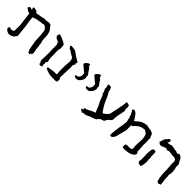

<svg xmlns="http://www.w3.org/2000/svg" viewBox="277 -2013 3394 3394"><g transform="rotate(45 1974.5 -315.5)"><path d="M114.3 1Q77.1 1 35.2 -33.7L16.6 -65.4L27.3 -88.9Q38.1 -95.2 52.2 -99.1Q70.8 -85.4 80.6 -85.4Q90.3 -85.4 100.1 -87.9Q101.1 -88.9 103 -88.9Q117.2 -93.3 120.6 -99.1Q128.9 -101.1 138.7 -106.9Q138.7 -193.4 140.1 -213.9Q141.1 -224.6 141.1 -234.9Q141.1 -253.9 138.2 -272.9L128.9 -342.8L107.4 -516.6Q96.2 -520 89.4 -520L82.5 -519.5Q75.2 -519.5 63.5 -528.1Q51.8 -536.6 39.6 -545.2Q27.3 -553.7 15.6 -562Q13.7 -563 11.2 -572.3L29.8 -587.4Q27.8 -594.2 26.9 -595Q25.9 -595.7 25.9 -596.7Q25.9 -597.7 28.3 -599.1Q33.2 -603 46.4 -603Q57.6 -603 65.4 -598.6Q75.7 -591.8 82.5 -591.8Q87.4 -591.8 92.3 -594.7L92.8 -600.6Q92.8 -609.9 87.6 -616.7Q82.5 -623.5 81.5 -637.7Q93.8 -647.9 106.4 -647.9Q115.7 -647.9 125.5 -642.1Q136.7 -638.2 149.4 -638.2Q159.2 -638.2 166 -636Q172.9 -633.8 177.2 -621.1Q183.6 -605 197.3 -605Q200.7 -605 204.6 -606.4Q233.9 -612.8 262.7 -616.7Q302.2 -620.6 340.8 -632.3Q357.4 -636.7 374 -636.7Q380.4 -636.7 396.5 -635.3Q417.5 -635.3 438.5 -640.1Q455.6 -645.5 472.2 -645.5Q492.2 -645.5 511.7 -637.7L512.7 -636.7Q521.5 -631.8 522.9 -627.9Q532.7 -605.5 548.8 -591.8Q567.9 -575.2 585 -538.6Q606.4 -475.1 606.4 -440.4Q605.5 -413.6 605.5 -388.7Q605.5 -351.1 620.1 -310.1Q629.4 -281.7 629.4 -252.4V-247.1Q630.4 -238.3 631.8 -236.6Q633.3 -234.9 634.8 -224.1Q635.7 -164.1 653.3 -100.1Q654.3 -89.8 654.3 -79.1Q654.3 -65.4 652.8 -52.5Q651.4 -39.6 650.9 -26.9L636.7 -40Q631.8 -36.1 629.6 -31.5Q627.4 -26.9 626 -20Q624.5 -13.2 620.6 -6.3L611.3 -6.8Q595.2 -11.7 587.4 -11.7Q585 -11.7 583 -11.2L577.6 -28.8Q576.2 -38.1 571.8 -43.5Q555.2 -62 555.2 -91.8Q548.3 -135.3 542 -168Q526.9 -239.3 526.9 -265.6Q526.4 -378.9 511.2 -480.5Q509.3 -494.1 503.2 -500.7Q497.1 -507.3 494.6 -517.6Q487.3 -523.4 481 -529.8Q451.7 -559.1 434.6 -559.1Q428.7 -559.1 421.9 -556.6Q406.2 -549.3 389.2 -549.3L378.9 -549.8Q357.4 -546.4 336.4 -542Q307.1 -535.2 277.8 -532.7Q269 -531.7 236.3 -519.5Q212.9 -509.8 199.2 -507.3Q197.8 -503.4 197.8 -495.1Q197.8 -483.4 200.2 -458.5Q201.2 -435.1 203.6 -427.2Q219.2 -334 222.7 -308.6Q228.5 -268.1 239.7 -132.8L246.1 -82L223.6 -65.9L210.9 -33.7L209.5 -32.7Q192.9 -28.3 176.8 -18.1Q148.4 1 114.3 1Z M901.9 1Q863.8 1 863.5 -21Q863.3 -43 851.1 -56.6Q840.8 -70.3 840.8 -90.8Q840.8 -101.6 843.8 -130.9Q846.7 -156.7 846.7 -182.6Q846.7 -209.5 844.7 -219.2V-227.1Q848.1 -242.7 848.1 -257.3Q848.1 -265.6 846.7 -274.9Q845.7 -286.1 845.7 -297.9Q845.7 -314.9 844.7 -331.1Q843.8 -343.3 843.8 -367.2Q843.8 -424.3 842.8 -467.8Q821.3 -532.7 768.1 -537.1Q762.7 -545.9 754.4 -551.8Q748.5 -558.6 746.6 -559.6Q731.9 -573.2 731.9 -580.6L728.5 -585Q731.4 -588.4 735.1 -590.8Q738.8 -593.3 738.8 -606Q738.3 -612.3 738.3 -619.1L738.8 -634.3Q753.9 -625 757.8 -625Q760.3 -625 762.7 -626.5Q766.6 -629.9 771 -629.9Q789.1 -627.4 805.7 -618.2Q815.9 -611.8 836.4 -605Q895 -584 930.7 -548.3L938 -464.4Q926.3 -430.7 926.3 -416.5Q926.3 -409.7 925.5 -403.6Q924.8 -397.5 924.8 -385.7Q928.7 -346.2 928.7 -306.2Q927.7 -279.8 927.7 -258.3Q927.7 -203.6 934.1 -184.1Q944.3 -148.9 944.3 -141.6Q944.3 -130.4 934.6 -124.5Q922.4 -117.2 922.4 -111.8Q922.4 -104.5 928.2 -85Q922.9 -72.8 922.9 -60.5Q922.9 -47.4 933.1 -14.2L927.7 -10.3Q915.5 -0.5 901.9 1ZM835.4 -513.2 840.8 -513.7Q835.4 -524.4 833 -525.9Q830.6 -527.3 826.2 -528.3Q830.6 -514.6 832.5 -513.9Q834.5 -513.2 835.4 -513.2Z M1265.6 2.4 1252 1.5Q1241.2 0.5 1229.5 0.5L1214.4 1L1188.5 1.5Q1095.7 0 1016.1 -43.5Q1011.2 -46.4 1005.4 -55.7Q1019.5 -80.1 1047.4 -80.1L1051.8 -79.6Q1065.9 -79.6 1096.7 -86.9Q1131.3 -94.2 1166.5 -94.2Q1184.1 -94.2 1202.1 -92.3Q1204.1 -92.3 1206.3 -93Q1208.5 -93.8 1209.5 -95Q1210.4 -96.2 1211.7 -98.4Q1212.9 -100.6 1212.9 -104Q1207 -173.8 1207 -244.1Q1207 -344.7 1215.3 -395.5Q1216.3 -406.2 1216.3 -416.5Q1216.3 -447.3 1205.6 -477.1L1205.1 -479Q1199.2 -496.1 1181.6 -504.9Q1120.1 -537.6 1117.2 -540.5L1105.5 -552.7Q1100.1 -560.1 1094.2 -561.8Q1088.4 -563.5 1078.6 -566.4Q1051.3 -573.2 1039.6 -595.2L1025.9 -621.6Q1033.7 -636.7 1044.9 -636.7Q1048.3 -636.7 1052.7 -635.3Q1069.3 -631.8 1091.8 -631.8Q1130.9 -630.4 1149.9 -618.2Q1172.9 -605.5 1190.9 -589.8Q1218.8 -565.4 1265.1 -540.5Q1307.6 -517.6 1319.3 -505.4Q1319.3 -504.9 1319.8 -504.9Q1326.2 -498.5 1326.2 -494.1Q1326.2 -485.8 1314 -475.6L1310.5 -472.2Q1312.5 -464.8 1316.2 -458Q1319.8 -451.2 1319.8 -445.3Q1319.3 -439 1314.5 -435.1Q1298.3 -423.3 1298.3 -401.9L1299.3 -392.1Q1301.8 -369.6 1301.8 -344.2Q1301.8 -315.4 1298.8 -281.7Q1295.9 -248 1295.9 -220.7Q1295.9 -144 1292 -116.7L1290.5 -103.5Q1290.5 -101.1 1290.8 -100.8Q1291 -100.6 1292 -100.6Q1312 -83.5 1312 -61L1311 -51.8Q1308.6 -31.7 1308.6 -8.3Q1287.6 2.4 1265.6 2.4Z M1506.3 -283.7Q1492.2 -283.7 1484.9 -285.6Q1474.1 -288.6 1464.8 -295.9Q1459 -300.8 1459 -309.1V-311Q1459 -314.9 1457 -319.3Q1464.4 -327.6 1477.1 -327.6L1483.9 -327.1Q1519 -327.1 1538.1 -377.9Q1544.9 -395 1544.9 -413.1Q1544.9 -426.3 1541 -440.4Q1540 -444.8 1539.1 -450.7L1538.1 -456.1Q1503.9 -479 1475.1 -507.8Q1460 -520.5 1443.8 -531.7Q1419.9 -548.8 1414.1 -574.2Q1414.1 -577.6 1421.9 -585.4Q1465.8 -637.2 1493.7 -637.2Q1502.9 -637.2 1514.2 -629.9Q1518.6 -627.9 1518.6 -624.5Q1518.6 -622.1 1509.8 -611.8L1505.9 -607.4Q1507.3 -606 1508.1 -604.2Q1508.8 -602.5 1510.3 -602.1Q1547.4 -579.6 1564 -544.4Q1584.5 -509.8 1611.3 -478.5Q1617.7 -471.7 1617.7 -466.3Q1617.7 -463.4 1613.3 -458Q1612.3 -455.6 1612.3 -451.7Q1612.3 -446.8 1613.3 -444.3Q1620.1 -426.3 1620.1 -408.2Q1620.1 -387.7 1608.9 -361.8Q1599.1 -336.4 1577.6 -315.9Q1574.2 -313.5 1571.3 -309.1Q1558.6 -291 1541 -287.4Q1523.4 -283.7 1506.3 -283.7Z M1780.3 -283.7Q1766.1 -283.7 1758.8 -285.6Q1748 -288.6 1738.8 -295.9Q1732.9 -300.8 1732.9 -309.1V-311Q1732.9 -314.9 1731 -319.3Q1738.3 -327.6 1751 -327.6L1757.8 -327.1Q1793 -327.1 1812 -377.9Q1818.8 -395 1818.8 -413.1Q1818.8 -426.3 1814.9 -440.4Q1814 -444.8 1813 -450.7L1812 -456.1Q1777.8 -479 1749 -507.8Q1733.9 -520.5 1717.8 -531.7Q1693.8 -548.8 1688 -574.2Q1688 -577.6 1695.8 -585.4Q1739.7 -637.2 1767.6 -637.2Q1776.9 -637.2 1788.1 -629.9Q1792.5 -627.9 1792.5 -624.5Q1792.5 -622.1 1783.7 -611.8L1779.8 -607.4Q1781.2 -606 1782 -604.2Q1782.7 -602.5 1784.2 -602.1Q1821.3 -579.6 1837.9 -544.4Q1858.4 -509.8 1885.3 -478.5Q1891.6 -471.7 1891.6 -466.3Q1891.6 -463.4 1887.2 -458Q1886.2 -455.6 1886.2 -451.7Q1886.2 -446.8 1887.2 -444.3Q1894 -426.3 1894 -408.2Q1894 -387.7 1882.8 -361.8Q1873 -336.4 1851.6 -315.9Q1848.1 -313.5 1845.2 -309.1Q1832.5 -291 1814.9 -287.4Q1797.4 -283.7 1780.3 -283.7Z M1998 69.8 1990.7 62.5Q1977.1 46.4 1953.1 35.6L1942.4 29.8Q1965.3 17.6 1987.3 4.9L1978 -19.5Q1980 -20.5 1981.2 -22.2Q1982.4 -23.9 1985.4 -23.9Q2038.6 -31.2 2084 -62Q2097.2 -70.3 2115.2 -77.6Q2145.5 -89.8 2157.7 -94.2Q2169.9 -98.6 2173.6 -100.6Q2177.2 -102.5 2177.2 -104.5L2176.8 -106.9Q2168 -117.2 2146.5 -176.3Q2132.8 -215.3 2121.6 -234.9Q2086.9 -293.5 2046.9 -405.3Q2043 -414.1 2022 -439.5Q2025.9 -444.3 2025.9 -448.7Q2025.9 -450.7 2007.8 -492.7L1992.2 -530.3Q1997.1 -543 1997.1 -550.3Q1997.1 -561 1988.5 -580.6Q1980 -600.1 1980 -605Q1980 -619.1 2013.7 -619.1Q2043 -619.1 2047.6 -613.5Q2052.2 -607.9 2054 -603.5Q2055.7 -599.1 2058.6 -595.7Q2074.2 -568.8 2074.2 -553.2V-549.3Q2074.2 -529.8 2093.3 -503.4Q2119.1 -464.4 2147.5 -393.1Q2182.6 -302.7 2245.1 -216.3Q2255.4 -196.8 2276.4 -183.1Q2296.4 -194.8 2322.5 -216.3Q2348.6 -237.8 2362.3 -255.4Q2377.9 -282.2 2377.9 -306.6Q2385.3 -342.8 2396 -390.1Q2432.6 -549.3 2432.6 -612.3V-618.7Q2432.6 -620.6 2435.5 -623.5H2439.5Q2470.2 -623.5 2501.5 -609.4Q2511.7 -585.4 2511.7 -560.1Q2511.7 -545.9 2508.8 -531.2Q2506.8 -526.9 2506.8 -522.5Q2506.8 -513.7 2513.4 -506.1Q2520 -498.5 2520 -487.3Q2520 -473.6 2505.9 -409.7Q2483.9 -319.8 2483.9 -280.3L2484.9 -257.3Q2484.9 -249.5 2483.4 -237.1Q2481.9 -224.6 2470.2 -211.9Q2468.3 -209 2466.1 -204.3Q2463.9 -199.7 2459 -196.8Q2406.2 -165.5 2387.7 -106Q2385.3 -104 2368.7 -99.1Q2305.7 -88.4 2272.5 -32.2Q2267.1 -23.9 2257.8 -20.5Q2218.8 -2 2191.2 4.6Q2163.6 11.2 2122.6 31.7L2084 49.3H2082.5Q2073.7 54.2 2066.9 54.7L2062 54.2Q2055.2 52.2 2048.8 52.2Q2040.5 52.2 2031 55.2Q2021.5 58.1 1998 69.8Z M2836.4 -427.2 2832.5 -423.8 2844.7 -436ZM2836.4 -427.2Q2825.7 -416 2808.6 -396L2779.3 -388.7Q2781.2 -337.4 2781.2 -274.4Q2780.8 -270 2780.8 -265.4Q2780.8 -260.7 2779.3 -255.9Q2762.7 -208 2752.9 -158.2Q2743.7 -115.7 2731 -74.7Q2715.8 -25.9 2688.5 -7.8L2685.5 -5.4Q2673.3 4.4 2660.6 4.4Q2650.9 4.4 2641.1 -1Q2637.7 -8.8 2637.7 -17.1Q2637.7 -21.5 2638.7 -26.9Q2639.6 -32.2 2639.6 -37.6L2639.2 -53.2Q2639.2 -68.4 2641.1 -83.5Q2651.9 -189.5 2656.2 -205.1Q2675.3 -285.6 2680.7 -368.2Q2681.2 -372.1 2681.2 -376.5Q2681.2 -393.6 2675.3 -404.8Q2666.5 -424.3 2666.5 -434.1Q2666.5 -439.9 2668.5 -446.8V-447.8Q2668.5 -452.1 2664.6 -458.5Q2650.9 -481 2646 -506.8Q2636.2 -536.6 2617.7 -562.5Q2609.9 -574.2 2602.5 -586.9L2596.2 -599.1L2597.7 -604.5Q2604 -606.9 2609.4 -611.8Q2620.1 -619.6 2628.9 -619.6H2633.8Q2666.5 -611.8 2687.5 -587.9Q2702.6 -569.8 2715.3 -550.8L2718.8 -545.4Q2739.3 -517.6 2752 -495.6Q2753.9 -490.2 2758.3 -484.4L2762.7 -477.5Q2772 -484.4 2779.3 -490.2Q2820.3 -532.2 2872.1 -561Q2927.2 -586.9 2988.8 -586.9Q3001.5 -586.9 3014.4 -582.8Q3027.3 -578.6 3030.3 -577.6Q3034.7 -575.7 3039.6 -574.7Q3109.4 -574.7 3143.6 -539.6Q3154.3 -525.9 3159.2 -506.8Q3164.6 -484.4 3180.2 -468.8L3180.7 -459Q3180.7 -454.1 3178.2 -449.7Q3172.4 -438.5 3172.4 -436.5Q3172.4 -434.6 3173.3 -432.6Q3176.8 -426.8 3178.2 -419.4Q3180.2 -379.4 3180.2 -344.7Q3180.2 -328.1 3178.7 -311Q3177.7 -300.3 3177.7 -289.6Q3177.7 -258.3 3183.1 -217.8Q3186.5 -199.7 3186.5 -182.1Q3186.5 -169.4 3185.5 -167.5Q3185.5 -148.9 3187.5 -140.9Q3189.5 -132.8 3205.6 -119.1Q3207 -112.8 3207 -106.4Q3207 -73.2 3175.8 -52.2Q3127.4 -17.1 3066.9 -10.7Q3020 -3.4 2989.3 -3.4Q2978 -3.4 2964.6 -5.9Q2951.2 -8.3 2938.5 -22.9L2939.5 -27.8Q2940.4 -33.7 2942.4 -40.5Q2946.3 -48.3 2946.3 -53.7L2945.8 -58.6Q2944.3 -64.9 2944.3 -69.3Q2944.3 -73.2 2946.3 -76.9Q2948.2 -80.6 2957 -85Q2968.3 -89.8 2980 -89.8L2986.8 -89.4Q3003.4 -88.4 3020.5 -88.4H3037.6Q3064.9 -88.4 3089.8 -103.5Q3092.3 -118.2 3092.3 -132.3Q3092.3 -147 3089.8 -161.6Q3086.9 -181.6 3086.9 -183.6L3088.9 -224.1Q3091.3 -263.7 3091.3 -279.8L3090.8 -301.3Q3090.8 -319.8 3093.8 -337.9Q3094.2 -344.2 3094.2 -352.5Q3094.2 -364.3 3091.3 -384.3Q3088.4 -404.3 3082.3 -426.3Q3076.2 -448.2 3073.2 -455.6Q3067.9 -465.3 3058.3 -471.7Q3048.8 -478 3040.5 -485.4Q3031.2 -493.2 3022 -498.5Q3012.7 -503.9 3001.5 -503.9H2998Q2955.1 -500.5 2915.5 -484.9Q2886.7 -473.1 2864.7 -452.6Z M3405.8 2.9Q3386.2 0 3364.3 -2.4Q3349.6 -3.9 3343.3 -15.1L3326.7 -37.1Q3335.9 -92.3 3335.9 -96.7Q3333.5 -184.6 3332 -216.3L3331.5 -238.3Q3331.5 -281.7 3339.4 -326.2Q3339.4 -334.5 3342.3 -337.9Q3353.5 -348.6 3353.5 -363.3Q3355 -371.6 3366.2 -371.6Q3370.1 -371.6 3400.9 -366.7L3414.1 -365.2Q3418 -351.1 3418.5 -346.7Q3419.9 -328.1 3419.9 -309.1L3419.4 -287.1Q3419.4 -256.8 3425.3 -227.1Q3428.7 -215.8 3428.7 -205.1Q3428.7 -194.3 3425.3 -183.1Q3424.3 -181.2 3424.3 -179.2Q3424.3 -177.2 3425.3 -175.3Q3431.6 -151.4 3431.6 -127.4Q3431.6 -108.4 3427.7 -89.4Q3426.3 -83.5 3426.3 -63Q3426.3 -56.6 3424.8 -53.7Q3417 -40.5 3417 -26.6Q3417 -12.7 3410.2 0ZM3848.1 0.5Q3805.2 -8.8 3804.2 -35.2Q3802.7 -57.1 3794.4 -76.7Q3788.1 -96.7 3787.6 -119.1L3782.2 -174.3Q3778.8 -217.8 3778.8 -245.6L3779.3 -271Q3779.3 -278.8 3778.3 -285.9Q3777.3 -293 3777.3 -298.3Q3775.4 -339.4 3772.9 -360.4Q3769 -386.2 3769 -413.1Q3769 -426.8 3770 -440.4V-451.7Q3772.5 -459.5 3772.5 -465.3Q3772.5 -471.2 3770 -475.1Q3766.1 -482.4 3762.7 -496.1Q3758.8 -515.6 3739.3 -519Q3727.5 -521 3726.6 -524.4Q3715.8 -528.3 3704.6 -528.3Q3696.3 -528.3 3684.6 -525.9H3678.7V-526.4Q3678.7 -527.3 3634.3 -535.6Q3627.4 -534.7 3619.6 -534.7Q3602.5 -534.7 3581.1 -539.1Q3567.9 -538.6 3554.7 -531.2Q3548.3 -526.9 3542 -526.9Q3538.1 -526.9 3534.2 -528.8Q3523.4 -528.8 3513.7 -536.6Q3507.3 -541 3501.5 -541Q3500.5 -541 3446.3 -520Q3424.3 -505.4 3400.4 -505.4L3388.7 -505.9Q3370.6 -505.9 3356 -523.4Q3352.5 -527.8 3337.4 -541L3353 -560.5Q3351.6 -569.3 3351.6 -576.7Q3351.6 -584 3354.5 -586.2Q3357.4 -588.4 3360.1 -590.1Q3362.8 -591.8 3365.7 -593.8L3364.7 -605.5Q3364.7 -619.1 3373.5 -630.4Q3377.9 -636.2 3384.3 -648.9Q3387.7 -656.2 3397 -656.2Q3402.3 -656.2 3405.3 -664.6Q3415 -695.3 3453.1 -700.7Q3467.8 -700.7 3467.8 -667.5Q3467.8 -659.2 3466.3 -655.8Q3464.8 -652.3 3462.6 -647.9Q3460.4 -643.6 3456.5 -636.2Q3454.6 -633.3 3453.6 -633.3Q3452.6 -633.3 3451.7 -634.5Q3450.7 -635.7 3450.2 -635.7L3448.2 -629.4Q3452.6 -628.9 3455.6 -627.4Q3462.4 -625.5 3467.8 -625.5Q3492.2 -629.4 3516.6 -636.7Q3536.6 -644.5 3556.6 -644.5Q3574.7 -644.5 3593.3 -638.2Q3605 -633.3 3617.2 -632.8L3682.1 -626Q3682.1 -625.5 3675.3 -624.5Q3672.4 -624 3672.4 -622.6L3673.3 -621.6Q3691.9 -614.7 3710 -614.7L3721.7 -610.4Q3728 -628.9 3730.5 -631.3Q3734.4 -633.3 3739.7 -633.3Q3744.1 -633.3 3749 -631.8Q3788.1 -620.6 3814.5 -584Q3841.3 -522.5 3854.5 -506.3Q3863.8 -495.6 3863.8 -484.4Q3863.8 -477.1 3862.1 -466.8Q3860.4 -456.5 3860.4 -447.3Q3860.4 -429.2 3865.7 -412.1Q3867.7 -403.3 3871.6 -403.3Q3872.6 -402.8 3872.6 -394.5L3872.1 -382.8Q3872.1 -373 3875 -371.6Q3879.9 -364.7 3879.9 -285.6Q3879.9 -268.6 3875.5 -262.2Q3871.1 -255.9 3869.9 -254.4Q3868.7 -252.9 3868.4 -252.7Q3868.2 -252.4 3868.2 -252L3870.1 -239.3Q3877.4 -185.1 3877.4 -146.5Q3877.4 -132.3 3877 -130.4Q3877 -111.8 3884.8 -71.3Q3888.2 -51.8 3892.6 -17.6Z"/></g></svg>

Font: Kurland
Style: Regular
Weight: 400
Designer: GGBot
Version: 0.22